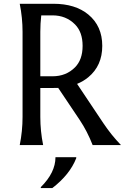

<svg xmlns="http://www.w3.org/2000/svg" viewBox="-20 -757 654 1002"><path d="M377.9 63.5V68.4Q344.7 153.8 252.9 224.6H192.9V219.7Q269.5 143.6 269.5 63.5ZM83 0Q97.7 -73.2 97.7 -146.5V-590.8Q97.7 -664.1 83 -737.3H258.8Q373 -737.3 440.9 -681.2Q513.7 -621.1 513.7 -517.6Q513.7 -414.1 440.9 -354Q415 -332.5 382.3 -319.3L519 -114.7Q561.5 -51.3 611.3 0H463.4Q435.5 -71.8 396 -130.9L283.7 -298.3Q271.5 -297.9 258.8 -297.9H190.4V-146.5Q190.4 -73.2 205.1 0ZM190.4 -358.9H253.9Q325.2 -358.9 371.6 -405.8Q411.1 -445.8 411.1 -517.6Q411.1 -589.4 371.6 -629.4Q324.7 -676.8 253.9 -676.8H195.3Q190.4 -633.8 190.4 -590.8Z"/></svg>

Font: Classica
Style: Book
Weight: 400
Designer: Wojciech Kalinowski "wmk69" (wmk69@o2.pl)
Foundry: Wojciech Kalinowski "wmk69" (wmk69@o2.pl)
Version: Version 2.1.1; 2021-05-14